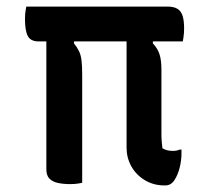

<svg xmlns="http://www.w3.org/2000/svg" viewBox="-20 -554 640 584"><path d="M60 -534H489Q509 -534 520 -527Q531 -520 535.5 -505.5Q540 -491 540 -467Q540 -461 539.5 -453.5Q539 -446 538 -440Q537 -434 536 -428H98Q73 -428 64.5 -444.5Q56 -461 56 -496Q56 -504 56.5 -510.5Q57 -517 58 -523Q59 -529 60 -534ZM121 -482H205V-422Q214 -411 220 -399Q226 -387 228 -370Q230 -353 230 -327Q230 -286 230 -245Q230 -204 230 -162.5Q230 -121 230 -80Q230 -39 230 2Q225 3 219.5 4Q214 5 207.5 5.5Q201 6 193 6Q173 6 156.5 2.5Q140 -1 130.5 -10.5Q121 -20 121 -39Q121 -94 121 -149.5Q121 -205 121 -261Q121 -317 121 -372Q121 -427 121 -482ZM532 -99Q532 -96 532 -93Q532 -90 532 -87Q532 -66 526.5 -44Q521 -22 510.5 -6Q500 10 483 10H480Q447 10 420.5 -6Q394 -22 379.5 -48Q365 -74 365 -105Q365 -152 365 -199.5Q365 -247 365 -294Q365 -341 365 -388.5Q365 -436 365 -483H445V-422Q460 -406 465.5 -388Q471 -370 471 -343Q471 -318 471 -293.5Q471 -269 471 -244.5Q471 -220 471 -196Q471 -172 471 -147Q471 -133 472 -122.5Q473 -112 474 -103Q483 -98 490.5 -96.5Q498 -95 506 -95Q512 -95 517 -96Q522 -97 526 -99Z"/></svg>

Font: Recursive Casual Medium
Style: Regular
Weight: 500
Version: Version 1.047